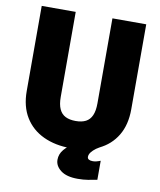

<svg xmlns="http://www.w3.org/2000/svg" viewBox="-94 -785 853 1024"><g transform="rotate(10 332.5 -273.5)"><path d="M614.3 -710.9V-250.5Q614.3 -166.5 579.3 -108.4Q544.4 -50.3 481.2 -20.3Q418 9.8 332.5 9.8Q248 9.8 183.8 -20.3Q119.6 -50.3 84 -108.4Q48.3 -166.5 48.3 -250.5V-710.9H232.4V-250.5Q232.4 -210 243.7 -185.1Q254.9 -160.2 277.3 -148.9Q299.8 -137.7 332.5 -137.7Q365.7 -137.7 387.5 -148.9Q409.2 -160.2 420.2 -185.1Q431.2 -210 431.2 -250.5V-710.9ZM397 164.1Q336.4 164.1 304.9 139.9Q273.4 115.7 273.4 82.5Q273.4 51.3 294.4 26.6Q315.4 2 344.2 -13.7Q373 -29.3 396.5 -33.7L498 -29.3Q489.3 -24.4 481 -19.8Q472.7 -15.1 465.8 -10.3Q449.7 1.5 440.2 13.9Q430.7 26.4 430.7 39.1Q430.7 48.3 438.5 53Q446.3 57.6 460 57.6Q468.3 57.6 479 55.2Q489.7 52.7 501.5 47.9V150.9Q477.5 155.8 452.6 159.9Q427.7 164.1 397 164.1Z"/></g></svg>

Font: Heebo Black
Style: Regular
Weight: 900
Designer: Oded Ezer
Foundry: Ezer Type House
Version: Version 3.100